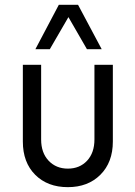

<svg xmlns="http://www.w3.org/2000/svg" viewBox="-20 -770 563 800"><path d="M187.5 -564.9H127.4L225.1 -750H305.2L403.8 -564.9H342.3L265.1 -698.7ZM262.7 9.8Q178.2 9.8 126.7 -41.7Q75.2 -93.3 75.2 -180.2V-500H151.4V-189Q151.4 -133.3 182.6 -100.3Q213.9 -67.4 262.7 -67.4Q312 -67.4 342.8 -100.3Q373.5 -133.3 373.5 -189V-500H450.2V-180.2Q450.2 -93.8 398.4 -42Q346.7 9.8 262.7 9.8Z"/></svg>

Font: Now
Style: Regular
Weight: 400
Designer: Alfredo Marco Pradil
Foundry: Alfredo Marco Pradil
Version: Version 1.002;PS 001.002;hotconv 1.0.88;makeotf.lib2.5.64775